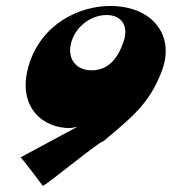

<svg xmlns="http://www.w3.org/2000/svg" viewBox="-20 -654 618 639"><path d="M48 -130C49 -134 122 -36 122 -36C119 -25 318 -190 323 -183C419 -264 478 -309 519 -419C563 -537 487 -631 354 -634C248 -637 116 -576 75 -434C35 -294 128 -225 215 -228C245 -231 266 -244 267 -248ZM391 -515C373 -461 342 -422 289 -420C234 -418 202 -458 217 -512C231 -565 282 -604 335 -604C386 -604 409 -566 391 -515Z"/></svg>

Font: Drag You Down
Style: Regular
Weight: 400
Designer: Robert Jablonski
Foundry: Cannot Into Space Fonts
Version: Version 0.97